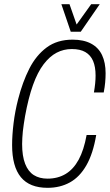

<svg xmlns="http://www.w3.org/2000/svg" viewBox="-20 -888 526 920"><path d="M208 12Q122 12 80 -39Q38 -90 38 -193Q38 -240 45 -297.5Q52 -355 67 -413Q88 -495 120.5 -559Q153 -623 203.5 -660.5Q254 -698 328 -698Q381 -698 416.5 -679Q452 -660 469 -624Q486 -588 486 -537Q486 -516 484 -493.5Q482 -471 477 -445H430Q434 -468 436 -488Q438 -508 438 -526Q438 -568 426 -596Q414 -624 389 -638.5Q364 -653 324 -653Q285 -653 251.5 -635.5Q218 -618 189 -580Q160 -542 138 -480.5Q116 -419 100 -331Q97 -312 94 -293.5Q91 -275 89.5 -259Q88 -243 87 -227.5Q86 -212 86 -198Q86 -140 100.5 -103Q115 -66 142 -49Q169 -32 208 -32Q257 -32 294.5 -54.5Q332 -77 357 -123Q382 -169 395 -241H441Q426 -152 394 -96Q362 -40 315 -14Q268 12 208 12ZM458 -868 367 -736H319L274 -868H313L355 -748H331L417 -868Z"/></svg>

Font: Archivo ExtraCondensed Thin
Style: Italic
Weight: 250
Width: 2
Italic angle: -10°
Designer: Hector Gatti
Foundry: Omnibus-Type
Version: Version 2.001